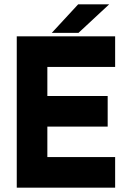

<svg xmlns="http://www.w3.org/2000/svg" viewBox="-20 -868 610 888"><path d="M57.5 0V-700H512.5V-558.5H199V-424H478V-282.5H199V-141.5H512.5V0ZM130 -71H447.5H130V-353.5H412.5H130V-629.5H447.5H130ZM219.5 -716 341.5 -848H485L343 -716ZM314.5 -750H314L374 -813H374.5Z"/></svg>

Font: Tourney Thin Black
Style: Regular
Weight: 900
Version: Version 1.015